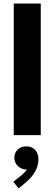

<svg xmlns="http://www.w3.org/2000/svg" viewBox="-20 -772 312 1097"><path d="M58.6 -752H212.9V0H58.6ZM56.2 266.6 103 229.5Q121.1 214.4 134.3 196.3H129.4Q112.8 196.3 97.2 187.7Q81.5 179.2 71.8 163.8Q62 148.4 62 128.9Q62 109.9 71.3 94.7Q80.6 79.6 96.2 71.8Q111.8 64 129.4 64.5Q159.7 63.5 179.4 83Q199.2 102.5 199.7 139.6Q199.2 204.1 136.2 262.7L86.4 304.7Z"/></svg>

Font: Reddit Sans Chocolate ExtraBold
Style: Regular
Weight: 800
Designer: Stephen Hutchings
Foundry: Reddit
Version: Version 1.011